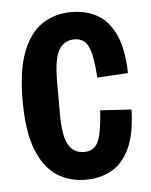

<svg xmlns="http://www.w3.org/2000/svg" viewBox="-44 -559 479 608"><g transform="rotate(-5 195.5 -254.5)"><path d="M205 12Q153 12 113 -14Q73 -40 50 -98.5Q27 -157 27 -254Q27 -352 50 -410.5Q73 -469 113 -495Q153 -521 205 -521Q250 -521 285.5 -502Q321 -483 343 -437.5Q365 -392 367 -313L269 -307Q265 -376 252 -405Q239 -434 207 -434Q174 -434 157.5 -405.5Q141 -377 141 -306V-203Q141 -133 157.5 -104.5Q174 -76 207 -76Q240 -76 252.5 -105Q265 -134 269 -203L368 -197Q366 -118 344 -72.5Q322 -27 286 -7.5Q250 12 205 12Z"/></g></svg>

Font: Special Gothic Condensed One
Style: Regular
Weight: 400
Designer: Alistair McCready
Foundry: Monolith
Version: Version 1.010; ttfautohint (v1.8.4.7-5d5b)